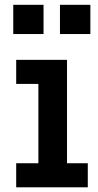

<svg xmlns="http://www.w3.org/2000/svg" viewBox="-20 -798 419 818"><path d="M265.5 -102.5H354V0H49V-102.5H143.5V-440.5H49V-543H265.5ZM36.5 -777.5H165.5V-653H36.5ZM235.5 -777.5H365V-653H235.5Z"/></svg>

Font: Hepta Slab ExtraLight SemiBold
Style: Regular
Weight: 600
Version: Version 1.102